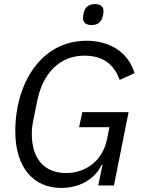

<svg xmlns="http://www.w3.org/2000/svg" viewBox="-20 -910 701 942"><path d="M429 -787C462 -787 479 -804 485 -834C487 -845 488 -850 488 -855C488 -878 472 -890 446 -890C413 -890 396 -873 390 -843C388 -832 387 -827 387 -822C387 -799 403 -787 429 -787ZM462 0H539L611 -360H384L368 -286H517L506 -231C484 -119 399 -61 304 -61C196 -61 136 -133 136 -253C136 -273 138 -293 142 -313L163 -417C191 -554 276 -637 394 -637C487 -637 540 -593 567 -518L640 -551C611 -649 525 -710 404 -710C181 -710 55 -500 55 -266C55 -84 148 12 280 12C382 12 450 -40 479 -102H483Z"/></svg>

Font: LVC Sans
Style: Italic
Weight: 400
Italic angle: -11.31°
Designer: Mike Abbink, Paul van der Laan, Pieter van Rosmalen
Foundry: Bold Monday
Version: Version 3.0